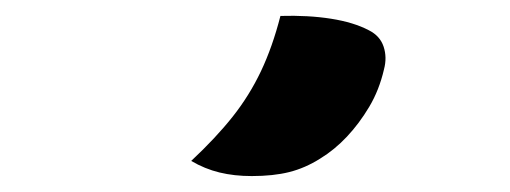

<svg xmlns="http://www.w3.org/2000/svg" viewBox="-20 -832 640 241"><path d="M332 -812Q367 -813 395.5 -808.5Q424 -804 443 -794Q457 -787 461.5 -773.5Q466 -760 462 -745Q456 -719 443.5 -698Q431 -677 415.5 -660.5Q400 -644 382 -633Q363 -621 343 -616Q323 -611 296 -611Q274 -611 255.5 -615.5Q237 -620 220 -630Q251 -659 272 -685.5Q293 -712 307.5 -742.5Q322 -773 332 -812Z"/></svg>

Font: Recursive Monospace Casual ExtraBold
Style: Regular
Weight: 800
Version: Version 1.047